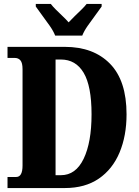

<svg xmlns="http://www.w3.org/2000/svg" viewBox="-20 -951 704 971"><path d="M18 0V-56H62Q94 -56 94 -114V-601Q94 -633 83.5 -645.5Q73 -658 55 -658H18V-714H308Q453 -714 536.5 -628.5Q620 -543 620 -373Q620 -264 584.5 -179.5Q549 -95 479.5 -47.5Q410 0 308 0ZM288 -65Q363 -65 403 -148Q443 -231 443 -373Q443 -516 403 -583Q363 -650 288 -650H261V-65ZM259 -771Q250 -794 231.5 -820.5Q213 -847 193.5 -873Q174 -899 161 -918V-931H237Q246 -919 262.5 -902.5Q279 -886 297 -869Q315 -852 327 -838Q340 -852 357.5 -869Q375 -886 392 -902.5Q409 -919 418 -931H494V-918Q481 -899 461.5 -873Q442 -847 423.5 -820.5Q405 -794 396 -771Z"/></svg>

Font: Noto Serif Sinhala ExtraCondensed Black
Style: Regular
Weight: 900
Width: 2
Designer: Jelle Bosma - Monotype Design Team
Foundry: Monotype Imaging Inc.
Version: Version 2.007; ttfautohint (v1.8.4.7-5d5b)